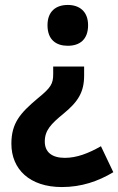

<svg xmlns="http://www.w3.org/2000/svg" viewBox="-20 -564 478 776"><path d="M336 -462C336 -518 301 -544 254 -544C207 -544 172 -519 172 -462C172 -403 207 -379 254 -379C302 -379 336 -404 336 -462ZM320 -259V-295H195V-265C195 -225 186 -210 132 -166C62 -107 26 -67 26 17C26 120 100 192 230 192C309 192 376 169 438 132L388 27C337 56 290 74 242 74C190 74 161 51 161 8C161 -37 186 -63 236 -104C296 -153 320 -192 320 -259Z"/></svg>

Font: Noto Sans Telugu SemiCondensed
Style: Bold
Weight: 700
Width: 4
Designer: Jelle Bosma - Monotype Design Team
Foundry: Monotype Imaging Inc.
Version: Version 2.005